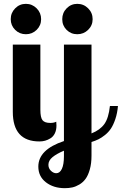

<svg xmlns="http://www.w3.org/2000/svg" viewBox="-20 -733 636 1003"><path d="M314 -500H458V-36.1Q502.4 -53.7 524.9 -84.7Q547.4 -115.7 554.2 -179.2H596.2Q592.8 -141.1 582.5 -110.8Q572.3 -80.6 559.6 -61.5Q546.9 -42.5 528.6 -27.8Q510.3 -13.2 494.4 -5.4Q478.5 2.4 458 8.8V80.1Q458 121.1 449.2 152.1Q440.4 183.1 427 201.4Q413.6 219.7 394.5 231Q375.5 242.2 357.4 246.1Q339.4 250 318.8 250Q259.3 250 219.7 219.2Q180.2 188.5 180.2 137.2Q180.2 48.3 314 3.9ZM46.9 -500H190.9V-160.2Q190.9 -119.1 202.1 -105Q213.4 -90.8 243.2 -90.8Q261.2 -90.8 273.9 -97.2Q274.9 -90.3 274.9 -77.1Q274.9 -53.7 266.6 -36.6Q258.3 -19.5 244.1 -10.7Q230 -2 215.8 2Q201.7 5.9 186 5.9Q46.9 5.9 46.9 -148.9ZM36.1 -632.8Q36.1 -666 59.3 -689.5Q82.5 -712.9 115.2 -712.9Q147.9 -712.9 171.4 -689.5Q194.8 -666 194.8 -632.8Q194.8 -600.1 171.6 -577.1Q148.4 -554.2 115.2 -554.2Q82 -554.2 59.1 -577.1Q36.1 -600.1 36.1 -632.8ZM383.8 -712.9Q417 -712.9 440.4 -689.5Q463.9 -666 463.9 -632.8Q463.9 -600.1 440.4 -577.1Q417 -554.2 383.8 -554.2Q350.6 -554.2 327.9 -576.9Q305.2 -599.6 305.2 -632.8Q305.2 -666 328.1 -689.5Q351.1 -712.9 383.8 -712.9ZM232.9 127.9Q232.9 146.5 246.1 159.2Q259.3 171.9 273.9 171.9Q292.5 171.9 303.2 149.2Q314 126.5 314 83V54.2Q275.9 70.3 254.4 87.9Q232.9 105.5 232.9 127.9Z"/></svg>

Font: Lobster Two
Style: Bold
Weight: 700
Designer: Pablo Impallari
Foundry: Pablo Impallari. www.impallari.com
Version: Version 1.006